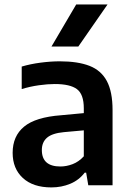

<svg xmlns="http://www.w3.org/2000/svg" viewBox="-20 -828 583 858"><path d="M209.5 9.5Q128 9.5 82.2 -32.5Q36.5 -74.5 36.5 -145Q36.5 -220 87.8 -262.2Q139 -304.5 253 -313L354.5 -322.5V-344Q354.5 -406.5 324 -429.5Q293.5 -452.5 224.5 -452.5Q193 -452.5 153.8 -447Q114.5 -441.5 77 -430V-530.5Q115.5 -542 161.2 -548Q207 -554 247 -554Q327.5 -554 379.8 -533.8Q432 -513.5 457.5 -465.8Q483 -418 483 -336V0H374.5L365 -56.5H358.5Q333 -23 294 -6.8Q255 9.5 209.5 9.5ZM167 -157.5Q167 -84 250 -84Q277 -84 304.5 -94.5Q332 -105 354.5 -129.5V-245.5L265.5 -237.5Q213 -232.5 190 -212.5Q167 -192.5 167 -157.5ZM210 -620 320.5 -808H460.5L330 -620Z"/></svg>

Font: Encode Sans SmBold
Style: Regular
Weight: 600
Designer: Multiple Designers
Foundry: Impallari Type
Version: Version 3.002; ttfautohint (v1.8.3) -l 8 -r 50 -G 200 -x 14 